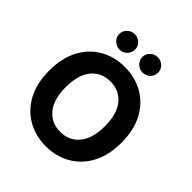

<svg xmlns="http://www.w3.org/2000/svg" viewBox="-249 -1104 1280 1280"><g transform="rotate(45 391.0 -464.0)"><path d="M731.5 -363.6Q731.5 -244.7 686.6 -161.2Q641.7 -77.8 564.6 -33.9Q487.6 9.9 391 9.9Q294 9.9 217 -34.1Q139.9 -78.1 95.2 -161.8Q50.4 -245.4 50.4 -363.6Q50.4 -482.6 95.2 -566.1Q139.9 -649.5 217 -693.4Q294 -737.2 391 -737.2Q487.6 -737.2 564.6 -693.4Q641.7 -649.5 686.6 -566.1Q731.5 -482.6 731.5 -363.6ZM575.6 -363.6Q575.6 -479.4 525.2 -540.3Q474.8 -601.2 391 -601.2Q307.2 -601.2 256.7 -540.3Q206.3 -479.4 206.3 -363.6Q206.3 -248.2 256.7 -187.1Q307.2 -126.1 391 -126.1Q474.8 -126.1 525.2 -187.1Q575.6 -248.2 575.6 -363.6ZM282.7 -793.7Q252.1 -793.7 230.1 -815.2Q208.1 -836.6 208.1 -865.8Q208.1 -896.3 230.1 -917.3Q252.1 -938.2 282.7 -938.2Q313.6 -938.2 335 -917.3Q356.5 -896.3 356.5 -865.8Q356.5 -836.6 335 -815.2Q313.6 -793.7 282.7 -793.7ZM500 -793.7Q469.5 -793.7 447.4 -815.2Q425.4 -836.6 425.4 -865.8Q425.4 -896.3 447.4 -917.3Q469.5 -938.2 500 -938.2Q530.9 -938.2 552.4 -917.3Q573.9 -896.3 573.9 -865.8Q573.9 -836.6 552.4 -815.2Q530.9 -793.7 500 -793.7Z"/></g></svg>

Font: Inter UI
Style: Bold
Weight: 700
Designer: Rasmus Andersson
Foundry: rsms
Version: 3.2;8d6f07862